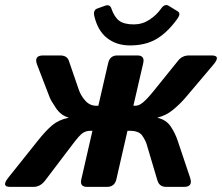

<svg xmlns="http://www.w3.org/2000/svg" viewBox="-53 -729 867 749"><path d="M314.9 -666.5Q309.6 -689.5 326.7 -695.8L356.4 -706.5Q375.5 -713.4 381.3 -696.3Q392.6 -663.1 411.6 -648.4Q430.7 -633.8 469.2 -633.8Q502 -633.8 529.8 -651.9Q557.6 -669.9 575.7 -695.8Q589.8 -715.8 605.5 -706.1L640.6 -684.6Q653.8 -676.3 638.7 -655.3Q599.6 -601.6 557.1 -576.7Q514.6 -551.8 454.1 -551.8Q401.4 -551.8 364.7 -580.6Q328.1 -609.4 314.9 -666.5ZM-13.7 0Q-49.3 0 -20.5 -36.1L95.7 -181.6Q126 -219.7 151.1 -240.7Q176.3 -261.7 213.9 -269.5L214.4 -270.5Q185.1 -278.3 165.5 -307.1Q146 -335.9 140.6 -349.6L91.8 -476.6Q78.1 -512.7 115.2 -512.7H181.6Q208 -512.7 215.3 -492.7L254.4 -378.9Q262.2 -356 279.8 -336.2Q297.4 -316.4 322.8 -316.4H330.6L369.1 -483.4Q376 -512.7 404.8 -512.7H482.9Q512.2 -512.7 505.9 -483.4L467.3 -316.4H475.1Q489.7 -316.4 506.3 -330.6Q522.9 -344.7 550.3 -378.9L642.1 -492.7Q658.2 -512.7 684.6 -512.7H772.5Q810.1 -512.7 779.3 -476.6L671.9 -349.6Q650.4 -324.2 622.8 -301.3Q595.2 -278.3 562 -270.5L561.5 -269.5Q595.7 -261.7 613 -235.6Q630.4 -209.5 639.6 -181.6L688.5 -36.1Q700.7 0 665 0H595.2Q568.4 0 561 -25.4L519.5 -165Q514.6 -181.6 501.7 -200.2Q488.8 -218.8 452.6 -218.8H444.3L400.9 -29.3Q394 0 364.7 0H286.6Q257.3 0 264.2 -29.3L307.6 -218.8H299.3Q284.7 -218.8 271.7 -211.4Q258.8 -204.1 229.5 -165L123.5 -25.4Q104.5 0 77.6 0Z"/></svg>

Font: Istok
Style: Bold Italic
Weight: 700
Italic angle: -13°
Designer: Andrey V. Panov
Foundry: Andrey V. Panov
Version: Version 1.0.3